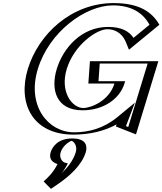

<svg xmlns="http://www.w3.org/2000/svg" viewBox="-20 -860 1056 1248"><path d="M984.2 -462H589.2L578.9 -317H748.9C718 -216 611.3 -158 521.3 -158C405.3 -158 346.2 -272 389 -412C432.7 -555 561.8 -670 677.8 -670C750.8 -670 805 -641 829.4 -564L993.7 -699C948.3 -786 863.8 -840 718.8 -840C486.8 -840 258.4 -649 186 -412C113.8 -176 235.4 15 457.4 15C576.9 15 687.6 -18.3 779.2 -93.8L756.4 -34L843 0ZM449.8 40C401.8 40 349.5 80 334.3 130C322 170 341.5 201 376.8 210C344.9 275 284.2 320 284.2 320L314.7 351C393.6 299 483.8 223 512.3 130C527.5 80 499.8 40 449.8 40ZM964.7 -447 834.5 -21.2 775.4 -44.3 810.4 -136.2 771.2 -103.9C684.4 -32.4 578.9 0 462 0C249 0 131.1 -183.5 201 -412C271.2 -641.8 491.3 -825 714.2 -825C849.8 -825 928.8 -777 973.8 -699.3L838.7 -588.3C810.4 -657.7 754.3 -685 682.4 -685C555.6 -685 419.4 -560.6 374 -412C329.4 -266.2 390 -143 516.7 -143C612.2 -143 729.8 -205.4 763.9 -317L768.5 -332H595.4L603.6 -447ZM445.2 55C486.9 55 510 88.2 497.3 130C472.4 211.4 393.7 281.6 320.2 331.7L306.8 318.1C328.2 299.4 366.5 262 390.7 212.7L397.6 198.7L384.7 195.4C354.7 187.7 339.4 162.1 349.3 130C362.1 88.1 405.7 55 445.2 55ZM964.7 -447H603.6L595.4 -332H768.5L763.9 -317C729.8 -205.4 612.2 -143 516.7 -143C390 -143 329.4 -266.2 374 -412C419.4 -560.6 555.6 -685 682.4 -685C754.3 -685 810.4 -657.7 838.7 -588.3L973.8 -699.3C928.8 -777 849.8 -825 714.2 -825C491.3 -825 271.2 -641.8 201 -412C131.1 -183.5 249 0 462 0C578.9 0 684.4 -32.4 771.2 -103.9L810.4 -136.2L775.4 -44.3L834.5 -21.2ZM445.2 55C405.7 55 362.1 88.1 349.3 130C339.4 162.1 354.7 187.7 384.7 195.4L397.6 198.7L390.7 212.7C366.5 262 328.2 299.4 306.8 318.1L320.2 331.7C393.7 281.6 472.4 211.4 497.3 130C510 88.2 486.9 55 445.2 55ZM984.2 -462 843 0 756.4 -34 779.2 -93.8C687.6 -18.3 576.9 15 457.4 15C235.4 15 113.8 -176 186 -412C258.4 -649 486.8 -840 718.8 -840C858.2 -840 941.3 -790 988.1 -709.3L993.9 -699.2L830 -564.5L823.8 -579.6C797.1 -645.1 745.6 -670 677.8 -670C561.8 -670 432.7 -555 389 -412C346.2 -272 405.3 -158 521.3 -158C611.3 -158 718 -216 748.9 -317H578.9L589.2 -462ZM449.8 40C499.8 40 527.5 80 512.3 130C485.2 218.6 401.4 292.1 326.5 343.1L314.8 351.1L284.6 320.4L298.2 308.5C318.8 290.5 353.3 257.4 376.8 210C341.6 201 322 170 334.3 130C349.5 80 401.8 40 449.8 40ZM939.7 -447 813.6 -34.6 798.8 -40.3 856.9 -192.7 742.8 -98.6C653.9 -25.4 557 0 462 0C292.8 0 152.6 -171.9 226 -412C299.7 -653.2 534.9 -825 714.2 -825C825.8 -825 905.9 -782.9 951.7 -699.2L847.8 -613.8C817.6 -659.4 765.9 -685 682.4 -685C510.6 -685 391 -549.6 349 -412C307.8 -277.3 345.1 -143 516.7 -143C652.4 -143 758.4 -217.3 788.9 -317L793.5 -332H620.1L628.3 -447ZM445.5 55.3C461 59.9 484.7 89.4 472.3 130C456.5 181.5 421.1 227.7 379.5 267.3C395.2 248.1 408.6 227 420.8 202.1L402 197.3C387.8 193.7 362.4 168.7 374.3 130C386.5 89.9 427.7 60.2 445.5 55.3ZM1009.2 -462H564.5L554.2 -317H723.9C689.4 -204.1 571 -158 521.3 -158C450.1 -158 367.8 -260.9 414 -412C461.1 -566.1 606.7 -670 677.8 -670C717 -670 770.5 -653.9 798.9 -584.4L818.3 -536.8L1016 -699.3C969.5 -779.6 889 -840 718.8 -840C443.3 -840 229.9 -637.6 161 -412C92.3 -187.6 191.7 15 457.4 15C563.9 15 661.2 -8.9 738.2 -51.7L733 -38L863.9 13.4ZM449.8 40C358.4 40 321 91.7 309.3 130C299.3 162.7 309 192.3 353.7 206.5C326.9 261.1 289.5 296.5 263.5 319.3L311.1 367.6L355 337.7C430.6 286.2 511.6 214.1 537.3 130C549 91.7 542.8 40 449.8 40Z"/></svg>

Font: Hussar Outliner
Style: Obl
Weight: 700
Foundry: Cannot Into Space Fonts
Version: Version 0.92